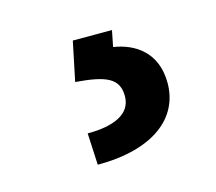

<svg xmlns="http://www.w3.org/2000/svg" viewBox="-48 -60 372 330"><g transform="rotate(-15 138.0 105.5)"><path d="M104 -2.8 89.5 67.1C143.1 71.4 165.8 80.3 165.8 112.6C165.8 145.2 132.8 158 87.4 158L90.2 214.5C190 214.5 242.5 171.5 242.5 109.7C242.5 55 205.6 31.6 168 25.9L173.7 -2.8Z"/></g></svg>

Font: Margiela Sans Text
Style: Regular
Weight: 400
Designer: Stefan Endress, Andreas Faust
Version: Version 1.100;FEAKit 1.0